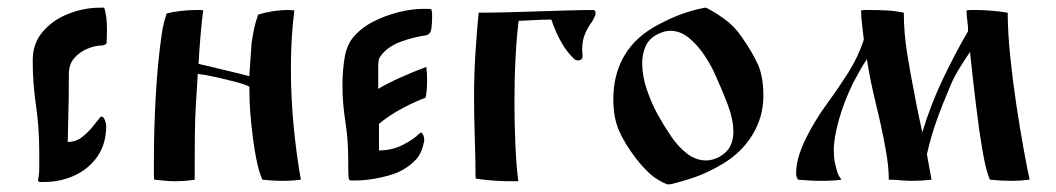

<svg xmlns="http://www.w3.org/2000/svg" viewBox="-20 -467 2745 499"><path d="M256 -140Q256 -94 234 -61.5Q212 -29 175 -11.5Q138 6 93 6H83Q82 6 80 4Q78 2 79 0Q82 -14 82 -31V-72Q82 -136 73.5 -193Q65 -250 65 -310Q65 -354 91 -384.5Q117 -415 157.5 -431Q198 -447 239 -447H251Q255 -433 256.5 -420Q258 -407 258 -387Q258 -376 257.5 -367.5Q257 -359 257 -355Q257 -353 253 -351Q249 -349 247 -349Q228 -349 207.5 -340.5Q187 -332 173 -316Q159 -300 159 -275Q159 -245 158.5 -209Q158 -173 157 -142.5Q156 -112 156 -98Q177 -98 193 -110.5Q209 -123 221.5 -138.5Q234 -154 241 -163Q242 -164 244 -164Q249 -164 252.5 -155Q256 -146 256 -140Z M508 -440Q504 -409 501 -372.5Q498 -336 496 -301Q502 -300 522 -295Q542 -290 565.5 -284.5Q589 -279 607 -274.5Q625 -270 628 -269Q628 -269 629 -285Q630 -301 631.5 -321.5Q633 -342 634 -356Q637 -377 641 -395Q645 -413 651 -429Q666 -434 687 -437.5Q708 -441 729 -441Q734 -441 737.5 -440.5Q741 -440 745 -440Q736 -370 736 -289Q736 -212 743.5 -136Q751 -60 762 0Q740 3 711 3Q688 3 662 0Q653 -20 647 -49.5Q641 -79 637 -111Q633 -143 631 -168Q628 -204 628 -242Q616 -248 591 -254.5Q566 -261 539 -267Q512 -273 494 -275Q491 -229 489 -193.5Q487 -158 486.5 -123.5Q486 -89 486 -44V0Q462 4 435 4Q420 4 407.5 2.5Q395 1 381 0Q380 -6 380 -12.5Q380 -19 380 -26V-54Q380 -134 385 -220.5Q390 -307 400 -376Q403 -397 407 -411.5Q411 -426 413 -432Q428 -436 449 -438.5Q470 -441 489 -441Q494 -441 499 -441Q504 -441 508 -440Z M885 -54Q885 -104 877.5 -151.5Q870 -199 870 -245Q870 -282 875.5 -316Q881 -350 898 -370Q919 -395 950.5 -411Q982 -427 1016.5 -435.5Q1051 -444 1081 -444Q1086 -444 1091.5 -444Q1097 -444 1101 -443Q1103 -436 1103 -430.5Q1103 -425 1103 -420Q1103 -407 1101 -392Q1099 -377 1086 -375Q1056 -371 1021.5 -358.5Q987 -346 969 -321Q965 -316 964 -309Q963 -302 963 -294V-236Q988 -251 1024 -267Q1060 -283 1088 -293Q1089 -286 1089.5 -277Q1090 -268 1090 -258Q1090 -245 1089 -233Q1088 -221 1086 -213Q1058 -203 1023 -184Q988 -165 965 -145V-76Q998 -76 1026 -90Q1054 -104 1070 -120Q1076 -126 1080 -116Q1084 -106 1082 -99Q1077 -71 1063 -54.5Q1049 -38 1024 -24Q1004 -13 968.5 -5.5Q933 2 907 2H890Q886 1 885.5 -12.5Q885 -26 885 -31Z M1216 -3Q1216 -48 1214 -106.5Q1212 -165 1212 -215Q1212 -275 1216 -335Q1220 -395 1224 -434Q1255 -434 1296 -435Q1337 -436 1380 -437.5Q1423 -439 1460.5 -440Q1498 -441 1523 -441Q1528 -439 1528 -433Q1528 -429 1525 -422.5Q1522 -416 1519 -411Q1507 -395 1500 -378Q1493 -361 1493 -337Q1493 -333 1493.5 -329.5Q1494 -326 1494 -322Q1494 -315 1490.5 -312.5Q1487 -310 1483 -310Q1476 -310 1472 -314Q1452 -333 1437.5 -359.5Q1423 -386 1413 -416H1405Q1389 -416 1363 -414.5Q1337 -413 1328 -413Q1323 -375 1320 -319Q1317 -263 1317 -203Q1317 -145 1319.5 -90Q1322 -35 1327 4H1304Q1282 4 1257.5 2Q1233 0 1216 -3Z M1722 12H1713Q1686 0 1669 -15.5Q1652 -31 1633 -55Q1604 -93 1589 -127Q1574 -161 1574 -209Q1574 -274 1603 -323Q1632 -372 1691 -403Q1727 -422 1754.5 -431.5Q1782 -441 1807 -446Q1809 -447 1813 -447Q1815 -447 1817 -446Q1837 -436 1863.5 -417Q1890 -398 1909 -369Q1935 -332 1949.5 -300Q1964 -268 1964 -218Q1964 -163 1935.5 -116.5Q1907 -70 1858 -41Q1821 -19 1788.5 -7.5Q1756 4 1722 12ZM1849 -59Q1869 -70 1877.5 -86.5Q1886 -103 1886 -124Q1886 -157 1871 -196Q1856 -235 1841 -268Q1829 -296 1811 -323Q1793 -350 1770.5 -368.5Q1748 -387 1722 -387Q1707 -387 1689 -378Q1667 -367 1658 -347Q1649 -327 1649 -302Q1649 -270 1661 -234.5Q1673 -199 1689 -170Q1705 -141 1724 -113Q1743 -85 1766 -67.5Q1789 -50 1815 -50Q1831 -50 1849 -59Z M2599 -434Q2599 -384 2605.5 -320.5Q2612 -257 2621.5 -194Q2631 -131 2640.5 -79Q2650 -27 2656 0Q2632 3 2608 3Q2582 3 2553 0Q2543 -20 2534 -73Q2525 -124 2516.5 -194.5Q2508 -265 2501 -332Q2486 -310 2472 -287Q2458 -264 2450 -244Q2429 -195 2414 -153Q2399 -111 2389 -66Q2395 -32 2401 0Q2376 3 2350 3Q2335 3 2320 1.5Q2305 0 2290 0Q2290 -17 2288 -36.5Q2286 -56 2282 -78Q2272 -134 2256.5 -197Q2241 -260 2233 -313Q2224 -300 2215 -284Q2206 -268 2197 -251Q2174 -204 2160.5 -156.5Q2147 -109 2147 -77Q2147 -58 2149.5 -46Q2152 -34 2156 -20Q2158 -13 2162.5 -6.5Q2167 0 2167 0Q2146 3 2113 3Q2098 3 2082.5 2Q2067 1 2054 0Q2049 -8 2049 -15Q2049 -41 2058 -67.5Q2067 -94 2081 -120Q2102 -160 2130.5 -199Q2159 -238 2185 -279Q2211 -320 2225 -364Q2223 -384 2220.5 -403.5Q2218 -423 2218 -440Q2223 -441 2228.5 -441Q2234 -441 2238 -441Q2261 -441 2283 -440Q2305 -439 2329 -434Q2329 -382 2337.5 -329Q2346 -276 2356 -226Q2361 -198 2366.5 -172.5Q2372 -147 2377 -123Q2398 -193 2430 -260.5Q2462 -328 2496 -386Q2496 -400 2494 -413.5Q2492 -427 2492 -440Q2498 -441 2504 -441Q2510 -441 2516 -441Q2536 -441 2558.5 -439Q2581 -437 2599 -434Z"/></svg>

Font: Ponomar
Style: Regular
Weight: 400
Version: Version 1.301; ttfautohint (v1.8.4.7-5d5b)